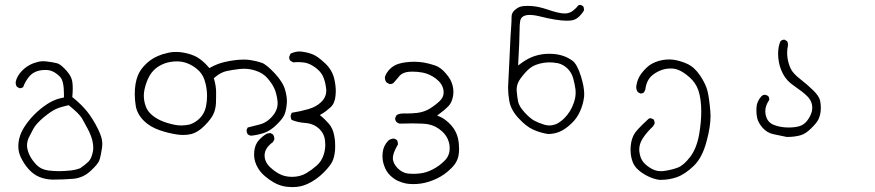

<svg xmlns="http://www.w3.org/2000/svg" viewBox="-20 -452 3540 777"><path d="M163.6 -168.9Q178.7 -168.9 190.4 -164.1Q208.5 -156.7 223.6 -140.4Q238.8 -124 238.8 -70.8Q238.8 -66.9 238.8 -57.6Q222.2 -54.2 211.4 -50.8Q190.4 -43.5 170.9 -30.8Q141.6 -11.7 116.7 13.9Q91.8 39.6 75 67.4Q58.1 95.2 54.7 127Q54.2 133.3 54.2 140.6Q54.2 163.1 64 184.1Q76.7 210.9 96.2 232.9Q115.7 254.4 139.6 264.2Q163.6 273.9 191.4 274.9Q235.4 274.9 276.4 271.5Q315.4 268.1 345.7 240.7Q376.5 212.4 382.3 196.3Q388.2 178.7 393.1 144.5Q394 138.7 394 130.1Q394 121.6 391.6 109.9Q387.2 91.3 376.5 69.8Q355 27.3 333 -0.2Q311 -27.8 275.9 -56.6L272.5 -59.1Q274.4 -79.1 274.4 -93Q274.4 -106.9 273.2 -116.9Q272 -127 269 -134.8Q261.7 -154.3 239.7 -175.8Q222.7 -193.4 209.5 -196.3Q191.9 -200.7 166.5 -203.6Q161.6 -204.1 157.5 -204.1Q153.3 -204.1 147.7 -203.9Q142.1 -203.6 133.1 -201.4Q124 -199.2 114.7 -195.8Q87.4 -185.1 67.6 -164.1Q47.9 -143.1 43.5 -120.1Q43.5 -119.1 43.5 -117.7Q43.5 -116.2 43.7 -114Q43.9 -111.8 44.4 -109.4Q45.9 -104.5 48.8 -100.6L58.6 -95.2Q59.1 -95.2 61.3 -95.2Q63.5 -95.2 67.1 -96.2Q70.8 -97.2 73.7 -99.1Q80.1 -118.7 95.7 -139.2Q118.2 -168.9 163.6 -168.9ZM174.8 237.8Q145 233.4 127.4 214.8Q111.3 197.8 102.1 180.7Q92.8 163.6 89.8 144.5Q89.4 140.1 89.4 136.7Q89.4 133.3 89.6 129.2Q89.8 125 91.6 118.7Q93.3 112.3 95.7 106.4Q104 89.4 114.7 69.8Q126 48.8 156.7 22.9Q187.5 -2.4 206.8 -11Q226.1 -19.5 257.8 -26.4Q280.3 -8.3 293.2 4.6Q306.2 17.6 312 27.3Q322.8 46.4 335.2 69.8Q347.7 93.3 353.5 115.7Q357.4 131.8 357.4 145.5Q357.4 160.2 352.5 175.3Q350.1 183.1 346.7 189.9Q343.3 196.8 336.9 203.1Q325.2 214.8 304.2 229Q285.6 235.8 267.6 237.8Q238.8 240.7 218 240.7Q197.3 240.7 174.8 237.8Z M1141.1 -41Q1141.1 -62 1134.3 -86.4Q1126 -118.7 1092.3 -154.8Q1058.6 -190.9 1039.6 -197.8Q1019.5 -204.6 996.1 -208.5Q981.4 -210.9 968.3 -210.9Q930.2 -210.9 887.7 -200.7Q859.9 -194.3 832.5 -179.2L827.6 -176.3Q817.9 -187.5 812 -193.4Q788.1 -216.8 766.6 -226.1Q739.3 -237.8 707 -241.2Q700.7 -241.7 695.1 -241.7Q689.5 -241.7 681.9 -241.5Q674.3 -241.2 662.4 -238.8Q650.4 -236.3 637.7 -232.4Q599.6 -220.2 574 -196.3Q548.3 -172.4 538.1 -147Q525.4 -115.2 525.4 -72.3Q525.4 -48.3 529.3 -23.9Q534.7 9.3 562.5 37.1Q587.4 61.5 624.8 74.5Q662.1 87.4 696.8 92.3Q710 94.2 722.2 94.2Q740.7 94.2 756.8 89.8Q782.2 82.5 808.3 56.2Q834.5 29.8 843.8 9.3Q853 -11.2 854 -35.2Q854.5 -51.3 854.5 -63Q854.5 -74.7 854.5 -82.5Q854 -104.5 846.7 -130.9L845.2 -135.3L848.6 -138.2Q872.6 -159.2 897.5 -164.6Q920.9 -169.4 950.7 -172.9Q959.5 -173.8 967.8 -173.8Q990.2 -173.8 1013.2 -166.5Q1044.4 -156.7 1063 -134.8Q1081.5 -113.3 1090.3 -93.8Q1099.1 -74.2 1103 -43.9Q1103.5 -38.6 1103.5 -33.7Q1103.5 -2 1075.7 25.4Q1056.6 44.9 1032.5 51.3Q1008.3 57.6 982.4 64L978 73.2Q978 73.7 978 74.7Q978 84.5 982.9 91.8Q988.8 96.2 996.1 97.2Q1023.9 94.2 1048.6 85.9Q1073.2 77.6 1097.2 54.7Q1121.1 31.7 1129.2 15.9Q1137.2 0 1140.1 -27.3Q1141.1 -33.7 1141.1 -41ZM746.6 52.2Q728.5 55.7 714.1 55.7Q699.7 55.7 687.5 53.2Q621.1 40 588.9 7.8Q576.2 -4.9 570.3 -20.5Q562 -42.5 562 -64.7Q562 -86.9 572.3 -116.7Q583.5 -148.9 601.6 -167Q615.2 -181.2 635.7 -190.9Q656.2 -200.7 683.1 -203.1Q689.5 -203.6 696.3 -203.6Q738.8 -203.6 776.4 -173.3Q798.3 -155.8 807.1 -129.9Q817.9 -98.6 817.9 -63.5Q817.9 -41.5 813.5 -20.5Q807.6 7.3 788.6 26.4Q769.5 45.4 747.1 51.8Z M1164.1 305.2Q1196.8 305.2 1224.1 292.5Q1260.3 275.9 1290.5 245.6Q1316.4 219.2 1325 201.4Q1333.5 183.6 1335.9 155.8Q1336.4 147.5 1336.4 140.1Q1336.4 132.8 1335.9 122.3Q1335.4 111.8 1332.5 96.7Q1327.1 66.9 1310.5 48.3Q1293 28.8 1282.7 20.5L1274.4 13.7L1283.2 8.3Q1299.3 -1 1317.9 -18.1Q1335 -33.7 1337.9 -64.9Q1338.9 -73.7 1338.9 -82Q1338.9 -107.4 1332.5 -133.8Q1324.2 -168.9 1295.9 -195.6Q1267.6 -222.2 1249 -230.5Q1230.5 -238.8 1204.1 -242.7Q1198.2 -243.7 1192.4 -243.7Q1174.3 -243.7 1155.8 -234.9L1150.9 -223.6Q1150.4 -221.7 1150.4 -219.2Q1150.4 -211.4 1155.3 -206.1L1166.5 -199.7Q1177.7 -200.7 1183.3 -200.7Q1189 -200.7 1195.3 -200.4Q1201.7 -200.2 1210.7 -199Q1219.7 -197.8 1228.5 -194.3Q1247.1 -187 1264.6 -171.9Q1282.7 -156.7 1290.5 -134.8Q1298.3 -112.8 1300.3 -88.9Q1300.3 -86.4 1300.3 -83.3Q1300.3 -80.1 1299.6 -75Q1298.8 -69.8 1296.4 -63.5Q1291.5 -50.8 1280.8 -40Q1260.3 -19.5 1227.5 -10.3Q1194.8 -1 1160.6 4.4L1156.7 13.7Q1156.2 15.6 1156.2 17.6Q1156.2 26.4 1160.2 33.2Q1185.5 43.5 1213.4 45.4Q1250.5 47.9 1273.9 71.3Q1292.5 89.8 1295.4 117.2Q1296.4 125.5 1296.4 133.3Q1296.4 154.3 1290 173.8Q1281.7 200.7 1261.2 218.3Q1241.7 235.4 1220.2 248.5Q1194.3 263.7 1162.1 263.7Q1140.1 263.7 1121.6 256.8Q1099.6 248.5 1075.7 227.1Q1050.8 205.1 1050.8 176.8Q1050.8 147.5 1084.5 123L1090.3 112.3Q1090.3 111.8 1090.3 111.3Q1090.3 100.6 1085 92.3L1074.7 86.4L1061 88.4Q1043 98.1 1027.3 115.5Q1011.7 132.8 1008.8 161.1Q1008.3 167 1008.3 173.8Q1008.3 194.8 1017.6 215.8Q1029.3 241.7 1051.3 260.3Q1088.4 292 1124 300.8Q1142.6 305.2 1164.1 305.2Z M1598.6 48.3Q1628.9 47.4 1649.9 47.4Q1692.4 47.4 1712.4 50.8Q1743.7 56.6 1769 79.6Q1794.9 103 1799.3 137.7Q1799.8 143.6 1799.8 148.4Q1799.8 177.2 1780.3 197.3Q1758.3 219.7 1731.4 233.4Q1704.1 247.6 1677.7 250Q1663.6 251.5 1652.1 251.5Q1640.6 251.5 1631.8 250.5Q1608.9 248 1589.4 229Q1569.8 209 1569.8 187.5Q1569.8 167.5 1590.3 132.8Q1590.3 131.8 1590.3 131.3Q1590.3 120.6 1585.9 114.3L1575.2 108.9Q1574.7 108.9 1574.2 108.9Q1561.5 108.9 1551.8 116.7Q1531.2 138.2 1528.8 165Q1527.8 171.9 1527.8 178.7Q1527.8 198.7 1534.2 217.3Q1542.5 242.2 1558.6 257.6Q1574.7 272.9 1590.3 280Q1606 287.1 1622.6 290.5Q1636.7 293 1651.6 293Q1666.5 293 1682.1 291Q1713.9 286.6 1747.3 270.8Q1780.8 254.9 1807.1 228Q1833 202.6 1836.4 171.4Q1837.9 159.7 1837.9 151.9Q1837.9 127.9 1833.5 108.4Q1827.1 78.6 1805.2 54.2Q1782.7 29.8 1760.7 20.5L1749 15.6L1759.3 7.8Q1781.2 -8.3 1794.4 -22Q1807.6 -35.6 1812.5 -58.6Q1814.9 -69.3 1814.9 -80.1Q1814.9 -106 1802.2 -129.9Q1795.4 -142.1 1784.7 -154.3Q1764.2 -179.2 1739.7 -187.5Q1713.9 -195.8 1694.6 -199Q1675.3 -202.1 1657.7 -202.1Q1619.6 -202.1 1591.8 -193.4Q1572.3 -187 1557.6 -172.4Q1543 -157.7 1537.6 -140.1Q1537.6 -139.6 1537.6 -138.7Q1537.6 -126.5 1544.4 -118.2L1556.6 -111.8Q1557.1 -111.8 1559.8 -111.8Q1562.5 -111.8 1566.4 -113Q1570.3 -114.3 1573.7 -117.7Q1582.5 -127 1589.1 -135.5Q1595.7 -144 1597.7 -146Q1611.3 -159.7 1636.2 -161.6Q1643.1 -162.1 1650.4 -162.1Q1669.9 -162.1 1690.9 -158.2Q1719.7 -152.3 1744.1 -133.8Q1769.5 -114.3 1774.4 -88.9Q1775.4 -83.5 1775.4 -78.1Q1775.4 -58.1 1759.3 -43Q1741.7 -26.4 1719.7 -12.7Q1697.8 1 1668.5 4.9Q1646.5 7.3 1625.5 7.3H1610.4Q1595.7 7.3 1585 13.7L1579.6 24.4Q1579.1 26.4 1579.1 27.8Q1579.1 35.6 1584.5 41.5Q1590.8 47.4 1598.6 48.3Z M2330.1 -432.1Q2329.6 -432.1 2328.4 -432.1Q2327.1 -432.1 2325.2 -432.1Q2321.8 -431.2 2319.8 -429.7L2318.8 -428.7Q2313 -419.9 2298.8 -408.7Q2284.7 -397.5 2265.1 -397.5Q2241.7 -397.5 2195.3 -413.6Q2157.7 -426.3 2128.9 -427.7Q2122.1 -428.2 2115.7 -428.2Q2097.2 -428.2 2086.9 -425.3Q2074.2 -421.4 2061.5 -409.7Q2050.3 -398.9 2050.3 -384.3Q2050.3 -365.7 2048.6 -342Q2046.9 -318.4 2045.9 -302.2Q2044.4 -270 2041.5 -208Q2038.6 -146 2037.4 -125.7Q2036.1 -105.5 2036.1 -97.7Q2036.1 -71.8 2041 -43.9Q2046.9 -8.3 2077.6 25.4Q2108.9 59.6 2137.5 72.5Q2166 85.4 2197.8 90.3Q2222.2 90.3 2243.7 81.5Q2270 70.3 2295.4 44.9Q2314.5 26.4 2326.2 1Q2340.3 -29.3 2343.8 -61Q2344.2 -66.4 2344.2 -72.3Q2344.2 -100.6 2331.1 -143.1Q2315.9 -191.9 2296.9 -206.1Q2263.2 -231 2216.3 -233.9Q2209 -234.4 2201.7 -234.4Q2174.3 -234.4 2146.5 -226.1Q2118.7 -217.8 2089.4 -196.3L2076.7 -187Q2082.5 -290 2082.5 -322.3Q2082.5 -354.5 2085.4 -369.1Q2087.4 -377 2092.3 -381.8Q2102.1 -391.6 2123.5 -391.6Q2142.1 -391.6 2169.9 -384.5Q2197.8 -377.4 2225.6 -372.8Q2253.4 -368.2 2272.9 -368.2Q2280.3 -368.2 2289.1 -368.9Q2297.9 -369.6 2306.9 -373.5Q2315.9 -377.4 2322.8 -384.3Q2336.9 -397.9 2343.3 -410.2Q2343.3 -411.1 2343.3 -413.6Q2343.3 -420.9 2339.8 -427.2ZM2203.1 55.7Q2192.4 55.7 2181.6 52.2Q2158.2 44.9 2142.1 36.1Q2125.5 27.3 2103 2.9Q2080.1 -22 2076.4 -42.2Q2072.8 -62.5 2071.3 -81.1Q2070.8 -84.5 2070.8 -88.4Q2070.8 -104 2077.1 -118.4Q2083.5 -132.8 2104 -156.2Q2124.5 -180.2 2147 -189Q2179.7 -201.7 2216.3 -199.2Q2227.5 -198.2 2237.8 -196.3Q2260.3 -190.9 2277.1 -174.1Q2293.9 -157.2 2299.8 -134.3Q2306.2 -111.8 2309.1 -88.9Q2309.6 -83 2309.6 -76.7Q2309.6 -57.6 2302.2 -36.1Q2290 0 2264.2 25.9Q2251 39.1 2234.9 48.3Q2218.3 55.7 2203.1 55.7Z M2613.3 26.4Q2606.4 26.4 2602.1 31.2L2599.6 33.7Q2553.7 75.7 2544.7 94Q2535.6 112.3 2533.2 132.8Q2531.7 144 2531.7 153.6Q2531.7 163.1 2532.7 170.9Q2534.7 189 2541.5 206.1Q2548.3 223.1 2565.2 237.3Q2582 251.5 2603 261.7Q2624 272 2647.9 275.9Q2650.9 275.9 2653.3 275.9Q2688 275.9 2718.8 265.1Q2752 253.4 2787.6 219.2Q2822.8 185.5 2840.3 116.7Q2855.5 60.5 2855.5 16.6Q2855.5 6.3 2854.5 -3.4Q2850.1 -54.7 2843.3 -83Q2836.9 -110.4 2813.5 -146Q2790 -180.7 2761.2 -193.6Q2732.4 -206.5 2704.6 -210.4Q2696.3 -211.4 2689.5 -211.4Q2682.6 -211.4 2675.8 -210.9Q2662.1 -210 2646.5 -205.6Q2616.2 -196.8 2597.2 -178.7Q2573.7 -156.2 2564 -135.3Q2558.1 -122.6 2555.7 -107.9Q2554.7 -103.5 2554.7 -99.6Q2554.7 -87.9 2561.5 -79.1L2571.3 -73.7Q2571.8 -73.7 2572.3 -73.7Q2580.6 -73.7 2585.9 -78.1L2591.3 -88.4Q2596.2 -128.4 2620.1 -147.7Q2644 -167 2672.4 -172.9Q2683.6 -174.8 2694.3 -174.8Q2710 -174.8 2723.1 -169.9Q2745.1 -161.6 2770 -139.6Q2795.4 -117.7 2806.2 -86.4Q2817.9 -51.8 2817.9 0Q2817.9 43 2809.1 93.3Q2798.8 149.4 2772.9 183.1Q2746.6 217.3 2723.4 226.1Q2700.2 234.9 2671.4 239.3Q2663.1 240.7 2654.8 240.7Q2634.8 240.7 2619.1 231.9Q2597.7 220.7 2584 204.6Q2570.3 188.5 2567.4 161.1Q2566.9 157.7 2566.9 153.8Q2566.9 130.4 2580.6 108.9Q2596.7 83.5 2623 59.1L2629.4 47.9Q2629.4 47.4 2629.4 46.9Q2629.4 38.1 2625 31.2L2615.2 26.9Q2614.3 26.4 2613.3 26.4Z M3041.5 -19Q3041 -11.7 3041 -5.9Q3041 12.2 3044.4 26.4Q3048.8 45.4 3066.9 65.9Q3085 85.9 3110.4 91.1Q3135.7 96.2 3163.1 102.1Q3166 102.1 3169.4 102.1Q3193.8 102.1 3217 96.2Q3240.2 90.3 3262.7 67.4Q3286.1 44.4 3292.5 30.3Q3301.8 10.3 3301.8 -16.1Q3301.8 -28.8 3299.3 -42.5Q3295.9 -62 3272 -85.4Q3248 -108.9 3219.7 -130.9Q3189.5 -154.3 3180.2 -173.6Q3170.9 -192.9 3167 -217.3Q3165.5 -227.1 3165.5 -239.3Q3165.5 -251.5 3168.5 -266.1Q3168.9 -269 3168.9 -272Q3168.9 -279.8 3165 -285.6L3154.8 -291.5Q3154.8 -291.5 3154.3 -291.5Q3145.5 -291.5 3138.7 -285.6Q3128.9 -264.6 3128.9 -233.9Q3128.9 -217.3 3132.3 -199.7Q3136.7 -175.3 3150.4 -149.9Q3164.1 -125 3190.9 -106.4Q3230.5 -79.1 3246.3 -63.2Q3262.2 -47.4 3265.6 -29.8Q3267.1 -22 3267.1 -15.1Q3267.1 -2.9 3262.7 7.8Q3256.3 24.4 3245.1 38.1Q3232.9 53.2 3215.1 58.6Q3197.3 64 3171.4 64Q3145.5 64 3122.1 57.1Q3096.7 50.3 3086.4 33.2Q3077.1 17.6 3077.1 -2.4Q3077.1 -24.4 3093.3 -48.3Q3093.3 -48.8 3093.3 -48.8Q3093.3 -57.1 3088.9 -63.5L3079.1 -67.9Q3077.6 -68.4 3075.2 -68.4Q3067.4 -68.4 3061 -62Q3043.5 -42.5 3041.5 -19Z"/></svg>

Font: Bakudai
Style: ExtraLight
Weight: 200
Version: Version 1.48